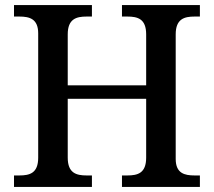

<svg xmlns="http://www.w3.org/2000/svg" viewBox="-20 -734 840 754"><path d="M35 0H341V-45H320C280 -45 246 -54 246 -115V-346H554V-115C554 -54 521 -45 480 -45H459V0H765V-45H744C705 -45 670 -53 670 -110V-599C670 -660 704 -669 744 -669H765V-714H459V-669H480C521 -669 554 -660 554 -599V-399H246V-599C246 -660 280 -669 320 -669H341V-714H35V-669H56C96 -669 130 -660 130 -603V-115C130 -54 97 -45 56 -45H35Z"/></svg>

Font: Noto Serif Yezidi Medium
Style: Regular
Weight: 500
Designer: Dalton Maag Ltd
Foundry: Dalton Maag Ltd
Version: Version 1.001